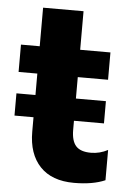

<svg xmlns="http://www.w3.org/2000/svg" viewBox="-49 -661 486 714"><g transform="rotate(5 194.0 -304.5)"><path d="M83 -161V-215H12V-298H83V-378H13V-480H83V-624H234V-480H347V-378H234V-298H346V-215H234V-181Q234 -140 251 -121Q268 -102 307 -102Q340 -102 370 -118V-5Q324 15 254 15Q171 15 127 -31.5Q83 -78 83 -161Z"/></g></svg>

Font: Prompt SemiBold
Style: Regular
Weight: 600
Designer: Katatrad Team
Foundry: CadsonDemak
Version: Version 1.000